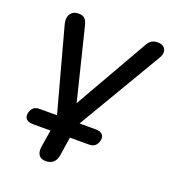

<svg xmlns="http://www.w3.org/2000/svg" viewBox="-126 -590 782 873"><g transform="rotate(20 264.5 -153.0)"><path d="M153.7 130.8 169.4 33.1 177.7 49.2H81.5Q60.5 49.2 50.1 39.3Q39.8 29.5 42.7 11.1Q46.6 -7.3 57.2 -16.8Q67.8 -26.3 86.6 -26.3H181.5L177.6 -1.5L62.2 -427.4Q54.5 -456.2 66.7 -475.3Q79 -494.4 105.8 -494.4Q125.4 -494.4 135.6 -484.9Q145.7 -475.4 151.2 -451.8L244.3 -74.5H216.5L437.7 -461.5Q447.7 -479.9 459.3 -487.1Q470.8 -494.4 488.9 -494.4Q506.6 -494.4 517.3 -485.9Q527.9 -477.5 528.9 -463.2Q529.8 -449 520.4 -433.1L267.3 -4.7L270 -26.3H358.4Q379.4 -26.3 389.8 -16.5Q400.1 -6.7 397.2 11.7Q393.3 30.1 382.7 39.6Q372.1 49.2 353.3 49.2H251.2L263.4 32.1L247.1 137.9Q240 187.3 192.6 187.3Q170.1 187.3 159.7 172.4Q149.2 157.6 153.7 130.8Z"/></g></svg>

Font: SN Pro Thin
Style: Italic
Weight: 200
Italic angle: -9°
Designer: Tobias Whetton
Foundry: Supernotes
Version: Version 1.003;Glyphs 3.3 (3324)